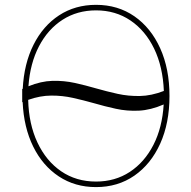

<svg xmlns="http://www.w3.org/2000/svg" viewBox="-20 -757 781 787"><path d="M674.7 -363.6Q674.7 -252.5 636.7 -168.3Q598.7 -84.2 530.9 -37.1Q463.1 9.9 373.6 9.9Q287.3 9.9 221.1 -33.9Q154.8 -77.8 116.1 -156.2Q77.4 -234.7 72.8 -338.8Q72.1 -338.4 71 -338.1V-392Q72.1 -392.8 73.2 -393.1Q78.5 -496.1 117.4 -573.5Q156.2 -650.9 222.1 -694.1Q288 -737.2 373.6 -737.2Q463.1 -737.2 530.9 -690.2Q598.7 -643.1 636.7 -558.9Q674.7 -474.8 674.7 -363.6ZM95.5 -347.7Q98 -248.2 133.5 -172.8Q169 -97.3 230.6 -55Q292.3 -12.8 373.6 -12.8Q451.7 -12.8 512.1 -52.4Q572.4 -92 608.8 -163Q645.2 -234 650.9 -328.8Q597.7 -305.8 549.2 -303.4Q500.7 -301.1 455.1 -311.1Q409.4 -321 364.3 -334.2Q321.7 -346.2 278.8 -355.8Q235.8 -365.4 190.3 -365.2Q144.9 -365.1 95.5 -347.7ZM96.6 -403.4Q148.1 -424.4 195 -425.6Q241.8 -426.8 286.2 -417.1Q330.6 -407.3 374.6 -394.5Q418 -382.1 462.2 -372.3Q506.4 -362.6 553.3 -363.5Q600.1 -364.3 651.6 -384.2Q647.7 -483 611.9 -557.4Q576 -631.7 514.7 -673.1Q453.5 -714.5 373.6 -714.5Q296.5 -714.5 236.5 -676Q176.5 -637.4 139.9 -567.5Q103.3 -497.5 96.6 -403.4Z"/></svg>

Font: Inter UI Thin
Style: Regular
Weight: 100
Designer: Rasmus Andersson
Foundry: rsms
Version: 3.2;8d6f07862